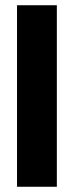

<svg xmlns="http://www.w3.org/2000/svg" viewBox="-20 -713 282 733"><path d="M45 -693H197V0H45Z"/></svg>

Font: Khand
Style: Bold
Weight: 700
Designer: Devanagari: Sanchit Sawaria, Jyotish Sonowal; Latin: Satya Rajpurohit
Foundry: Indian Type Foundry
Version: Version 1.101;PS 1.0;hotconv 1.0.78;makeotf.lib2.5.61930; tt